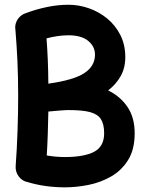

<svg xmlns="http://www.w3.org/2000/svg" viewBox="-20 -743 615 820"><path d="M555.2 -173.8Q555.2 -104.5 527.1 -59.6Q499 -14.6 454.1 11Q409.2 36.6 357.2 46.9Q305.2 57.1 256.8 57.1Q215.8 57.1 175.3 51.5Q134.8 45.9 98.1 34.7Q74.7 30.3 60.1 10.7Q45.4 -8.8 46.9 -33.7Q52.2 -105 54.9 -184.1Q57.6 -263.2 57.6 -332Q57.6 -416.5 54.4 -482.9Q51.3 -549.3 45.9 -615.2Q44.9 -620.6 44.9 -625.5Q44.9 -646 57.4 -663.1Q69.8 -680.2 89.4 -686.5Q131.8 -702.6 178.7 -712.6Q225.6 -722.7 272.5 -722.7Q316.9 -722.7 360.1 -707.5Q403.3 -692.4 438.2 -663.6Q473.1 -634.8 494.1 -593.3Q515.1 -551.8 515.1 -499Q515.1 -452.1 494.9 -417Q474.6 -381.8 441.9 -356.9Q493.7 -331.5 524.4 -286.4Q555.2 -241.2 555.2 -173.8ZM272.5 -592.3Q228.5 -592.3 178.7 -579.1Q182.1 -534.2 184.1 -487.5Q186 -440.9 186.5 -385.7Q294.9 -400.9 340.3 -430.9Q385.7 -460.9 385.7 -509.8Q385.7 -544.4 356.7 -568.4Q327.6 -592.3 272.5 -592.3ZM273.9 -272.9Q260.7 -272.9 236.1 -271Q211.4 -269 186.5 -266.6Q185.5 -221.2 184.1 -173.1Q182.6 -125 179.7 -79.1Q218.3 -72.3 256.8 -72.3Q338.9 -72.3 381.8 -94.7Q424.8 -117.2 424.8 -173.8Q424.8 -212.4 411.1 -233.9Q397.5 -255.4 364.7 -264.2Q332 -272.9 273.9 -272.9Z"/></svg>

Font: Mikhak-DS1-FD Bold
Style: Bold
Weight: 700
Designer: Amin Abedi
Version: Version 3.2